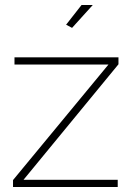

<svg xmlns="http://www.w3.org/2000/svg" viewBox="-20 -750 529 770"><path d="M269 -638.2 245.1 -650.9 307.1 -730H352.1ZM32.2 -27.8 415 -491.2H38.1V-520H455.1V-492.2L74.2 -28.8H452.1V0H32.2Z"/></svg>

Font: Rawline ExtraLight
Style: Regular
Weight: 275
Designer: Matt McInerney, Pablo Impallari, Rodrigo Fuenzalida
Foundry: Matt McInerney, Pablo Impallari, Rodrigo Fuenzalida
Version: Version 4.020;PS 004.020;hotconv 1.0.88;makeotf.lib2.5.64775